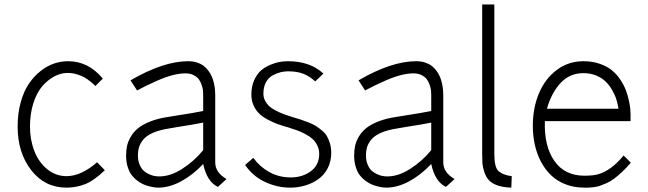

<svg xmlns="http://www.w3.org/2000/svg" viewBox="-20 -840 2944 872"><path d="M289.1 -562Q381.8 -562 446.8 -482.9L413.1 -449.2Q411.1 -451.7 407.2 -455.6Q403.3 -459.5 390.6 -469.7Q377.9 -480 364.3 -488Q350.6 -496.1 329.6 -502.4Q308.6 -508.8 287.1 -508.8Q256.8 -508.8 227.1 -493.2Q197.3 -477.5 172.1 -448.5Q147 -419.4 131.6 -371.6Q116.2 -323.7 116.2 -265.1Q116.2 -204.6 136.2 -153.6Q156.2 -102.5 194.8 -71.3Q233.4 -40 282.2 -40Q348.1 -40 420.9 -103Q428.7 -95.2 439.2 -84.2Q449.7 -73.2 456.1 -66.9Q405.8 -18.6 365.5 -3.2Q325.2 12.2 282.2 12.2Q183.6 12.2 121.8 -67.1Q60.1 -146.5 60.1 -265.1Q60.1 -325.2 74 -375.2Q87.9 -425.3 110.8 -459.2Q133.8 -493.2 163.6 -516.8Q193.4 -540.5 225.1 -551.3Q256.8 -562 289.1 -562Z M822.8 -506.8Q796.4 -506.8 764.6 -498.8Q732.9 -490.7 697 -474.9Q661.1 -459 645.8 -451.4Q630.4 -443.8 602.5 -429.2L572.8 -475.1Q721.7 -562 834.5 -562Q856.4 -562 874.5 -556.2Q892.6 -550.3 905 -540.8Q917.5 -531.2 927.2 -517.8Q937 -504.4 942.6 -490.7Q948.2 -477.1 951.7 -461.7Q955.1 -446.3 956.3 -433.8Q957.5 -421.4 957.5 -409.2V-102.1Q957.5 -56.6 1008.8 -26.9Q1001 -20 989 -8.8Q977.1 2.4 969.7 8.8Q919.9 -14.6 902.8 -95.2Q856 -45.4 802.7 -16.6Q749.5 12.2 697.8 12.2Q691.9 12.2 683.3 11.2Q674.8 10.3 660.4 6.8Q646 3.4 632.3 -2.4Q618.7 -8.3 603.8 -19.3Q588.9 -30.3 577.9 -44.9Q566.9 -59.6 559.8 -82.3Q552.7 -105 552.7 -132.8Q552.7 -155.8 556.6 -175.5Q560.5 -195.3 573 -217.5Q585.4 -239.7 606 -256.8Q626.5 -273.9 661.9 -288.1Q697.3 -302.2 744.6 -309.1Q881.3 -330.6 902.8 -335.9V-409.2Q902.8 -418.9 901.9 -429Q900.9 -439 896 -453.9Q891.1 -468.8 883.1 -479.7Q875 -490.7 859.4 -498.8Q843.8 -506.8 822.8 -506.8ZM572.8 -475.1ZM693.8 -39.1Q748.5 -35.6 805.7 -72Q862.8 -108.4 902.8 -158.2V-283.2Q862.8 -274.9 786.6 -263.2L749.5 -256.8Q705.1 -250 675.3 -237.1Q645.5 -224.1 631.1 -206.5Q616.7 -189 611.6 -171.9Q606.4 -154.8 606.4 -132.8Q606.4 -110.4 614 -92.5Q621.6 -74.7 631.8 -65.2Q642.1 -55.7 655.5 -49.6Q668.9 -43.5 677.7 -41.5Q686.5 -39.6 693.8 -39.1Z M1176.3 -415Q1176.3 -397.5 1183.8 -382.8Q1191.4 -368.2 1202.4 -357.9Q1213.4 -347.7 1231.9 -338.1Q1250.5 -328.6 1266.4 -322.5Q1282.2 -316.4 1305.7 -309.1Q1330.6 -301.8 1343.8 -297.6Q1356.9 -293.5 1378.9 -284.9Q1400.9 -276.4 1413.3 -268.6Q1425.8 -260.7 1441.2 -248.3Q1456.5 -235.8 1464.6 -221.9Q1472.7 -208 1478.5 -188.5Q1484.4 -168.9 1484.4 -146Q1484.4 -106.9 1468.3 -75.9Q1452.1 -44.9 1425.5 -26.1Q1398.9 -7.3 1366.2 2.4Q1333.5 12.2 1298.3 12.2Q1238.3 12.2 1182.6 -14.2Q1127 -40.5 1093.3 -90.8Q1096.7 -93.8 1109.9 -105.5Q1123 -117.2 1130.4 -123Q1159.2 -83 1203.1 -58.6Q1247.1 -34.2 1300.3 -34.2Q1353.5 -34.2 1391.6 -62.3Q1429.7 -90.3 1429.7 -141.1Q1429.7 -161.6 1421.1 -179.2Q1412.6 -196.8 1399.9 -208.5Q1387.2 -220.2 1366.9 -231Q1346.7 -241.7 1329.8 -247.8Q1313 -253.9 1289.6 -261.2Q1260.3 -269.5 1240 -276.9Q1219.7 -284.2 1195.6 -297.1Q1171.4 -310.1 1156.5 -324.7Q1141.6 -339.4 1131.6 -361.3Q1121.6 -383.3 1121.6 -410.2Q1121.6 -447.3 1134.3 -475.6Q1147 -503.9 1165.3 -519.8Q1183.6 -535.6 1207.8 -545.7Q1231.9 -555.7 1251 -558.8Q1270 -562 1287.6 -562Q1388.2 -562 1448.7 -505.9L1411.6 -470.2Q1387.2 -493.2 1358.6 -504.6Q1330.1 -516.1 1287.6 -516.1Q1271.5 -516.1 1254.6 -512Q1237.8 -507.8 1219 -498Q1200.2 -488.3 1188.2 -466.8Q1176.3 -445.3 1176.3 -415Z M1858.4 -506.8Q1832 -506.8 1800.3 -498.8Q1768.6 -490.7 1732.7 -474.9Q1696.8 -459 1681.4 -451.4Q1666 -443.8 1638.2 -429.2L1608.4 -475.1Q1757.3 -562 1870.1 -562Q1892.1 -562 1910.2 -556.2Q1928.2 -550.3 1940.7 -540.8Q1953.1 -531.2 1962.9 -517.8Q1972.7 -504.4 1978.3 -490.7Q1983.9 -477.1 1987.3 -461.7Q1990.7 -446.3 1991.9 -433.8Q1993.2 -421.4 1993.2 -409.2V-102.1Q1993.2 -56.6 2044.4 -26.9Q2036.6 -20 2024.7 -8.8Q2012.7 2.4 2005.4 8.8Q1955.6 -14.6 1938.5 -95.2Q1891.6 -45.4 1838.4 -16.6Q1785.2 12.2 1733.4 12.2Q1727.5 12.2 1719 11.2Q1710.4 10.3 1696 6.8Q1681.6 3.4 1668 -2.4Q1654.3 -8.3 1639.4 -19.3Q1624.5 -30.3 1613.5 -44.9Q1602.5 -59.6 1595.5 -82.3Q1588.4 -105 1588.4 -132.8Q1588.4 -155.8 1592.3 -175.5Q1596.2 -195.3 1608.6 -217.5Q1621.1 -239.7 1641.6 -256.8Q1662.1 -273.9 1697.5 -288.1Q1732.9 -302.2 1780.3 -309.1Q1917 -330.6 1938.5 -335.9V-409.2Q1938.5 -418.9 1937.5 -429Q1936.5 -439 1931.6 -453.9Q1926.8 -468.8 1918.7 -479.7Q1910.6 -490.7 1895 -498.8Q1879.4 -506.8 1858.4 -506.8ZM1608.4 -475.1ZM1729.5 -39.1Q1784.2 -35.6 1841.3 -72Q1898.4 -108.4 1938.5 -158.2V-283.2Q1898.4 -274.9 1822.3 -263.2L1785.2 -256.8Q1740.7 -250 1710.9 -237.1Q1681.2 -224.1 1666.7 -206.5Q1652.3 -189 1647.2 -171.9Q1642.1 -154.8 1642.1 -132.8Q1642.1 -110.4 1649.7 -92.5Q1657.2 -74.7 1667.5 -65.2Q1677.7 -55.7 1691.2 -49.6Q1704.6 -43.5 1713.4 -41.5Q1722.2 -39.6 1729.5 -39.1Z M2169.9 -819.8H2225.1V-141.1Q2225.1 -83 2242.2 -64.9Q2264.2 -44.4 2304.2 -40Q2303.7 -30.3 2303.2 -13.7Q2302.7 2.9 2302.2 12.2Q2231.9 9.8 2202.1 -20Q2187.5 -34.7 2179.7 -58.8Q2171.9 -83 2170.9 -98.9Q2169.9 -114.7 2169.9 -141.1Z M2399.9 -269Q2399.9 -349.6 2427.7 -416Q2455.6 -482.4 2508.5 -522.2Q2561.5 -562 2629.9 -562Q2670.4 -562 2703.9 -550.3Q2737.3 -538.6 2759 -520.8Q2780.8 -502.9 2797.1 -478.5Q2813.5 -454.1 2822 -431.4Q2830.6 -408.7 2835.9 -384.3Q2841.3 -359.9 2842.5 -345.5Q2843.8 -331.1 2843.8 -319.8V-290H2454.6Q2450.7 -176.8 2497.6 -109.4Q2544.4 -42 2633.8 -42Q2673.8 -42 2697.3 -48.8Q2757.3 -66.4 2812 -133.8Q2817.9 -128.4 2824 -122.3Q2830.1 -116.2 2836.2 -109.9Q2842.3 -103.5 2844.7 -101.1Q2824.7 -76.7 2804 -57.9Q2783.2 -39.1 2767.6 -27.3Q2752 -15.6 2732.7 -7.3Q2713.4 1 2702.6 4.6Q2691.9 8.3 2674.8 10.3Q2657.7 12.2 2652.8 12.2Q2647.9 12.2 2633.8 12.2Q2588.4 12.2 2549.8 -2.4Q2511.2 -17.1 2483.9 -43Q2456.5 -68.8 2437.5 -104.5Q2418.5 -140.1 2409.2 -181.6Q2399.9 -223.1 2399.9 -269ZM2629.9 -507.8Q2567.9 -507.8 2526.4 -463.6Q2484.9 -419.4 2463.9 -346.2H2789.1Q2785.6 -367.7 2779.3 -388.4Q2772.9 -409.2 2760 -431.4Q2747.1 -453.6 2730.2 -470Q2713.4 -486.3 2687.3 -497.1Q2661.1 -507.8 2629.9 -507.8Z"/></svg>

Font: Junction Light
Style: Regular
Weight: 300
Designer: Caroline Hadilaksono
Foundry: Caroline Hadilaksono
Version: Version 1.002